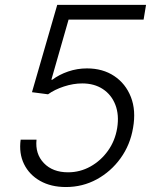

<svg xmlns="http://www.w3.org/2000/svg" viewBox="-20 -747 636 777"><path d="M246.8 9.9Q186.4 9.9 142.4 -14.9Q98.4 -39.8 77.2 -83.1Q56.1 -126.4 63.6 -181.8H127.8Q121.8 -124.3 157.5 -87Q193.2 -49.7 255.3 -49.7Q304 -49.7 346.1 -73.2Q388.1 -96.6 416.9 -136.9Q445.7 -177.2 454.2 -228.7Q462.7 -282 446.9 -322.8Q431.1 -363.6 396.3 -386.5Q361.5 -409.4 312.9 -409.4Q276.6 -409.4 238.8 -397Q201 -384.6 174.4 -365.4L109.4 -373.9L211.6 -727.3H571L561.1 -667.6H257.5L187.9 -424.4H191.8Q219.1 -445 255.7 -457.6Q292.3 -470.2 332 -470.2Q396 -470.2 442.3 -439.3Q488.6 -408.4 509.8 -354.2Q530.9 -300.1 518.5 -229.8Q507.1 -160.9 468 -106.7Q429 -52.6 371.6 -21.3Q314.3 9.9 246.8 9.9Z"/></svg>

Font: Inter Light  BETA
Style: Italic
Weight: 300
Italic angle: 9.39999°
Designer: Rasmus Andersson
Foundry: rsms
Version: Version 3.011;git-f93a4a705